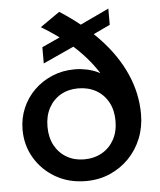

<svg xmlns="http://www.w3.org/2000/svg" viewBox="-53 -780 700 842"><g transform="rotate(-5 297.0 -359.0)"><path d="M292 15Q217.5 15 159.2 -18.5Q101 -52 67.5 -108.2Q34 -164.5 34 -233Q34 -283.5 52.8 -327.8Q71.5 -372 105.5 -405.5Q139.5 -439 185.2 -458.2Q231 -477.5 284 -477.5Q309.5 -477.5 335.8 -472.2Q362 -467 385.8 -455.8Q409.5 -444.5 429.5 -427L413.5 -420Q395 -455 369.2 -489Q343.5 -523 310.8 -555.2Q278 -587.5 238.5 -617.2Q199 -647 153 -674.5L239 -734.5Q340 -670 411.2 -594Q482.5 -518 520 -432.8Q557.5 -347.5 557.5 -256.5Q557.5 -200 537.8 -150.5Q518 -101 482 -64Q446 -27 397.8 -6Q349.5 15 292 15ZM292 -80.5Q336.5 -80.5 370.8 -100Q405 -119.5 424.2 -154.5Q443.5 -189.5 443.5 -237Q443.5 -284.5 424.2 -319.5Q405 -354.5 370.8 -373.8Q336.5 -393 292 -393Q249 -393 215.5 -373.8Q182 -354.5 163 -319.5Q144 -284.5 144 -237Q144 -189.5 163 -154.5Q182 -119.5 215.5 -100Q249 -80.5 292 -80.5ZM152 -515V-586.5L306.5 -657V-660L455 -730V-658.5L306.5 -588.5V-585.5Z"/></g></svg>

Font: Geologica Thin Cursive
Style: Regular
Weight: 400
Version: Version 1.010;gftools[0.9.28]